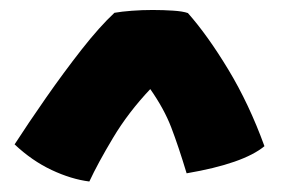

<svg xmlns="http://www.w3.org/2000/svg" viewBox="-20 -688 556 375"><path d="M347 -662.5Q385.5 -619 426 -552Q466.5 -485 496.5 -402.5Q455.5 -368.5 344.5 -349.5Q328.5 -402.5 314.5 -439Q300.5 -475.5 273.5 -514Q230.5 -468.5 200.8 -418.8Q171 -369 154.5 -333.5Q119 -338 80.8 -356Q42.5 -374 8.5 -406Q35 -447 69.5 -496.5Q104 -546 139.2 -591Q174.5 -636 203.5 -663Q217.5 -665.5 237.5 -667Q257.5 -668.5 278 -668.5Q299.5 -668.5 318.2 -667.2Q337 -666 347 -662.5Z"/></svg>

Font: Grandstander Black
Style: Regular
Weight: 900
Designer: Tyler Finck
Foundry: Etcetera Type Co
Version: Version 1.200; ttfautohint (v1.8.3)